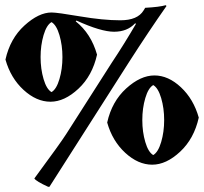

<svg xmlns="http://www.w3.org/2000/svg" viewBox="-20 -618 784 738"><path d="M178 -570Q200 -570 288 -555Q376 -540 442.5 -540Q509 -540 532 -578L538 -588Q593 -591 617 -598L620 -595Q552 -498 475 -378L170 100H165Q119 79 112 68Q213 -69 234 -102L409 -376Q457 -448 503 -527L499 -528Q469 -496 418.5 -496Q368 -496 274 -539L271 -536Q330 -489 353 -408Q335 -327 281.5 -277Q228 -227 174 -227Q120 -227 70.5 -272.5Q21 -318 1 -389Q19 -470 74 -520Q129 -570 178 -570ZM744 -166Q726 -85 672.5 -35Q619 15 565 15Q511 15 461.5 -30.5Q412 -76 392 -147Q410 -228 465 -278Q520 -328 573.5 -328Q627 -328 675.5 -282.5Q724 -237 744 -166ZM569 -22Q588 -33 599.5 -72Q611 -111 611 -156.5Q611 -202 599.5 -241Q588 -280 569 -291Q550 -280 538.5 -241Q527 -202 527 -156.5Q527 -111 538.5 -72Q550 -33 569 -22ZM178 -264Q197 -275 208.5 -314Q220 -353 220 -398.5Q220 -444 208.5 -483Q197 -522 178 -533Q159 -522 147.5 -483Q136 -444 136 -398.5Q136 -353 147.5 -314Q159 -275 178 -264Z"/></svg>

Font: Almendra
Style: Bold
Weight: 700
Designer: Ana Sanfelippo
Foundry: Ana Sanfelippo
Version: Version 1.004